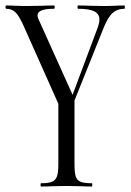

<svg xmlns="http://www.w3.org/2000/svg" viewBox="-23 -406 477 701"><path d="M127 263Q154 263 167 257.5Q180 252 185 238Q190 224 190 194V-57H249V194Q249 224 253.5 238Q258 252 271 257.5Q284 263 312 263Q314 263 314 269Q314 275 312 275Q289 275 275 274L220 273L165 274Q151 275 127 275Q125 275 125 269Q125 263 127 263ZM431 -374Q405 -374 387.5 -358Q370 -342 354 -301L229 11Q228 15 218 15Q208 15 207 11L67 -303Q48 -347 34 -360.5Q20 -374 0 -374Q-3 -374 -3 -380Q-3 -386 0 -386Q20 -386 31 -385L69 -384L134 -385Q149 -386 174 -386Q177 -386 177 -380Q177 -374 174 -374Q114 -374 114 -350Q114 -343 118 -335L246 -51L220 -1L334 -306Q340 -323 340 -335Q340 -355 321.5 -364.5Q303 -374 262 -374Q260 -374 260 -380Q260 -386 262 -386Q289 -386 303 -385L363 -384L398 -385Q408 -386 431 -386Q433 -386 433 -380Q433 -374 431 -374Z"/></svg>

Font: Cormorant Infant
Style: Regular
Weight: 400
Designer: Christian Thalmann (Catharsis Fonts)
Foundry: Catharsis Fonts
Version: Version 4.000